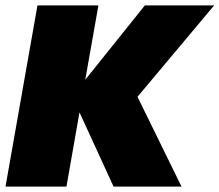

<svg xmlns="http://www.w3.org/2000/svg" viewBox="-32 -695 817 715"><path d="M-11.5 0H215.5L264 -276.5L391 0H644L480 -334.5L765.5 -675H507.5L285.5 -398L334.5 -675H107.5Z"/></svg>

Font: Anybody Black
Style: Italic
Weight: 900
Italic angle: -10°
Designer: Tyler Finck
Foundry: Etcetera Type Company
Version: Version 1.113;gftools[0.9.25]